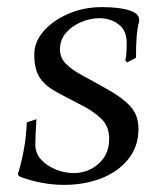

<svg xmlns="http://www.w3.org/2000/svg" viewBox="-20 -503 448 538"><path d="M160 15Q100 15 41 -6Q26 -11 32 -21Q43 -59 48.5 -93.5Q54 -128 55 -160L82 -169Q79 -118 79 -98Q79 -73 96 -55Q113 -37 137.5 -27.5Q162 -18 186 -18Q227 -18 256.5 -44.5Q286 -71 286 -114Q286 -149 263.5 -170.5Q241 -192 209 -208Q166 -230 136 -246.5Q106 -263 91 -286Q76 -309 76 -350Q76 -386 103 -416.5Q130 -447 173 -465Q216 -483 264 -483H265Q324 -483 353 -470Q361 -466 365.5 -460.5Q370 -455 370 -446V-443Q365 -426 363 -401Q361 -376 361 -341L336 -328L331 -334Q332 -336 333.5 -347Q335 -358 335 -383Q335 -418 312 -435Q289 -452 259 -452Q233 -452 207 -441Q181 -430 164.5 -410.5Q148 -391 148 -365Q148 -341 165 -324Q182 -307 211 -291.5Q240 -276 277 -255Q318 -233 343 -207.5Q368 -182 368 -142Q368 -92 339 -56.5Q310 -21 263 -3Q216 15 160 15Z"/></svg>

Font: Luxurious Roman
Style: Regular
Weight: 400
Designer: Robert E. Leuschke
Foundry: Robert E. Leuschke
Version: Version 1.010; ttfautohint (v1.8.3)